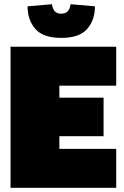

<svg xmlns="http://www.w3.org/2000/svg" viewBox="-20 -892 589 912"><path d="M30 0V-670H532V-485H262V-428H472V-245H262V-185H532V0ZM111 -862 227 -872Q232 -827 271 -827Q310 -827 315 -872L431 -862Q431 -797 394 -754.5Q357 -712 271 -712Q185 -712 148 -754.5Q111 -797 111 -862Z"/></svg>

Font: Titillium Web Black
Style: Regular
Weight: 900
Version: Version 1.002;PS 35.000;hotconv 1.0.70;makeotf.lib2.5.55311